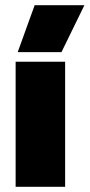

<svg xmlns="http://www.w3.org/2000/svg" viewBox="-20 -717 344 737"><path d="M113 -697H304L216 -517H48ZM40 -480H230V0H40Z"/></svg>

Font: Readiness ExtraBold
Style: Regular
Weight: 800
Designer: Katatrad Team
Foundry: CadsonDemak
Version: Version 1.00;January 16, 2020;FontCreator 12.0.0.2550 64-bit